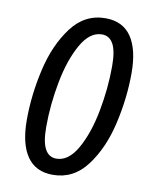

<svg xmlns="http://www.w3.org/2000/svg" viewBox="-79 -740 651 812"><g transform="rotate(10 246.0 -333.5)"><path d="M55 -198Q55 -96 92 -42Q129 12 203 12Q292 12 349 -64Q406 -140 431.5 -251Q457 -362 457 -469Q457 -571 420 -625Q383 -679 309 -679Q220 -679 163 -603Q106 -527 80.5 -416Q55 -305 55 -198ZM371 -484Q371 -388 352 -289Q333 -190 295.5 -124Q258 -58 206 -58Q174 -58 157.5 -88Q141 -118 141 -183Q141 -279 160 -378Q179 -477 216.5 -543Q254 -609 306 -609Q338 -609 354.5 -579Q371 -549 371 -484Z"/></g></svg>

Font: Fira Sans Compressed
Style: Italic
Weight: 400
Width: 1
Italic angle: -8°
Designer: bBox Type GmbH & Carrois Corporate GbR & Edenspiekermann AG
Foundry: bBox Type GmbH & Carrois Corporate GbR & Edenspiekermann AG
Version: Version 4.301